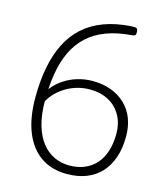

<svg xmlns="http://www.w3.org/2000/svg" viewBox="-191 -1567 1517 1732"><g transform="rotate(15 567.0 -700.5)"><path d="M598 19Q453 19 352 -52Q251 -123 198.5 -255.5Q146 -388 146 -573Q146 -727 170.5 -855Q195 -983 245 -1083.5Q295 -1184 374 -1255.5Q453 -1327 563 -1368.5Q673 -1410 815 -1419Q854 -1422 865 -1415.5Q876 -1409 878 -1388Q880 -1365 874 -1355Q868 -1345 849 -1343Q710 -1333 607.5 -1294.5Q505 -1256 434 -1190Q363 -1124 319.5 -1032.5Q276 -941 256.5 -825.5Q237 -710 237 -573Q237 -441 265 -344Q293 -247 342.5 -184.5Q392 -122 457.5 -91.5Q523 -61 598 -61Q677 -61 740 -87Q803 -113 847 -162.5Q891 -212 914 -284Q937 -356 937 -448Q937 -543 896.5 -616Q856 -689 781.5 -730.5Q707 -772 605 -772Q550 -772 499 -759Q448 -746 403 -722Q358 -698 320.5 -665.5Q283 -633 256 -594Q229 -555 214 -512L188 -580Q209 -639 249.5 -689Q290 -739 346 -775.5Q402 -812 469 -832Q536 -852 607 -852Q705 -852 782.5 -823Q860 -794 915.5 -740.5Q971 -687 999.5 -612.5Q1028 -538 1028 -448Q1028 -336 998.5 -249.5Q969 -163 913.5 -103Q858 -43 778 -12Q698 19 598 19Z"/></g></svg>

Font: Playwrite BE WAL
Style: Regular
Weight: 400
Designer: Veronika Burian, José Scaglione
Foundry: TypeTogether
Version: Version 1.002